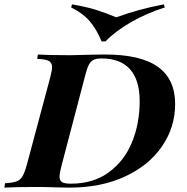

<svg xmlns="http://www.w3.org/2000/svg" viewBox="-58 -857 852 877"><path d="M259 0 204 -1Q148 -3 107 -3Q11 -3 -38 0L-35 -20Q-1 -22 16.5 -28Q34 -34 44.5 -51.5Q55 -69 65 -106L171 -502Q180 -538 180 -550Q180 -570 165 -578.5Q150 -587 112 -588L115 -608Q158 -605 242 -605H273Q381 -608 422 -608Q585 -608 663.5 -551.5Q742 -495 742 -382Q742 -276 682 -188.5Q622 -101 512.5 -50.5Q403 0 259 0ZM580 -395Q580 -491 536 -540.5Q492 -590 406 -590Q382 -590 369 -583.5Q356 -577 347 -559.5Q338 -542 329 -504L224 -104Q214 -66 214 -51Q214 -32 225.5 -25Q237 -18 266 -18Q368 -18 439 -70Q510 -122 545 -207.5Q580 -293 580 -395ZM690 -837 695 -823Q612 -797 540 -755.5Q468 -714 424 -668H406Q383 -724 351.5 -760.5Q320 -797 267 -823L271 -837Q336 -826 379 -812.5Q422 -799 473 -778Q578 -816 690 -837Z"/></svg>

Font: Playfair Display SC
Style: Bold Italic
Weight: 700
Italic angle: -14°
Designer: Claus Eggers Sørensen
Foundry: Claus Eggers Sørensen
Version: Version 1.200; ttfautohint (v1.6)